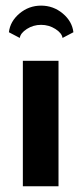

<svg xmlns="http://www.w3.org/2000/svg" viewBox="-20 -653 284 673"><path d="M11.2 0ZM49.3 -520 11.2 -540Q15.6 -578.1 48.3 -605.7Q81.1 -633.3 124 -633.3Q167 -633.3 200 -605.7Q232.9 -578.1 237.3 -540L199.2 -520Q196.8 -537.1 174.1 -551.5Q151.4 -565.9 124 -565.9Q96.7 -565.9 74.2 -551.5Q51.8 -537.1 49.3 -520ZM60.1 -439.9H185.1V0H60.1Z"/></svg>

Font: Pfennig
Style: Bold
Weight: 700
Version: Version 20120410 ; ttfautohint (v0.8)